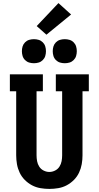

<svg xmlns="http://www.w3.org/2000/svg" viewBox="-20 -1217 640 1245"><path d="M300 8Q271 8 242 3Q213 -2 187.5 -15.5Q162 -29 141 -50Q120 -71 107.5 -97.5Q95 -124 90 -152.5Q85 -181 85 -210V-625H44V-735H258V-625H217V-210Q217 -191 220.5 -172Q224 -153 234.5 -136.5Q245 -120 263 -111Q281 -102 300 -102Q319 -102 337 -111Q355 -120 365.5 -136.5Q376 -153 379.5 -172Q383 -191 383 -210V-625H342V-735H556V-625H515V-210Q515 -181 510 -152.5Q505 -124 492.5 -97.5Q480 -71 459 -50Q438 -29 412.5 -15.5Q387 -2 358 3Q329 8 300 8ZM400 -807Q384 -807 369 -811.5Q354 -816 342.5 -827.5Q331 -839 326.5 -854Q322 -869 322 -885Q322 -901 326.5 -916Q331 -931 342.5 -942.5Q354 -954 369 -958.5Q384 -963 400 -963Q416 -963 431 -958.5Q446 -954 457.5 -942.5Q469 -931 473.5 -916Q478 -901 478 -885Q478 -869 473.5 -854Q469 -839 457.5 -827.5Q446 -816 431 -811.5Q416 -807 400 -807ZM200 -807Q184 -807 169 -811.5Q154 -816 142.5 -827.5Q131 -839 126.5 -854Q122 -869 122 -885Q122 -901 126.5 -916Q131 -931 142.5 -942.5Q154 -954 169 -958.5Q184 -963 200 -963Q216 -963 231 -958.5Q246 -954 257.5 -942.5Q269 -931 273.5 -916Q278 -901 278 -885Q278 -869 273.5 -854Q269 -839 257.5 -827.5Q246 -816 231 -811.5Q216 -807 200 -807ZM281 -992 218 -1048 359 -1197 441 -1123Z"/></svg>

Font: Iosevka Curly Slab XBdEx
Style: Regular
Weight: 800
Width: 7
Monospace: yes
Designer: Belleve Invis
Foundry: Belleve Invis
Version: Version 11.0.0; ttfautohint (v1.8.3)